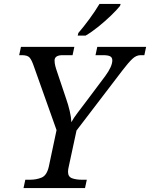

<svg xmlns="http://www.w3.org/2000/svg" viewBox="-20 -951 759 971"><path d="M99 0 108 -42H131Q164 -42 190.5 -53Q217 -64 227 -109L266 -293L150 -619Q140 -648 129.5 -660Q119 -672 90 -672H77L86 -714H356L347 -672H297Q256 -672 256 -645Q256 -632 259.5 -618Q263 -604 269 -587L314 -453Q325 -422 332.5 -390Q340 -358 341 -333Q352 -354 372 -380Q392 -406 419 -442L512 -566Q548 -615 548 -646Q548 -660 537.5 -666Q527 -672 500 -672H463L472 -714H719L710 -672H691Q669 -672 649 -653Q629 -634 600 -596L367 -291L328 -110Q324 -94 324 -82Q324 -57 344.5 -49.5Q365 -42 396 -42H419L410 0ZM376 -784Q402 -814 431.5 -854Q461 -894 483 -931H590L587 -921Q571 -901 541.5 -872.5Q512 -844 478 -816.5Q444 -789 413 -771H373Z"/></svg>

Font: NotoSerif-Italic
Style: Regular
Weight: 400
Italic angle: -12°
Designer: Monotype Design Team
Foundry: Monotype Imaging Inc.
Version: Version 2.007; ttfautohint (v1.8) -l 8 -r 50 -G 200 -x 14 -D